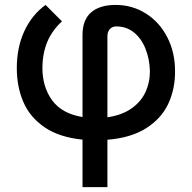

<svg xmlns="http://www.w3.org/2000/svg" viewBox="-20 -557 776 776"><path d="M447.3 -537.1Q514.6 -537.1 569.6 -502.4Q624.5 -467.8 656 -406.7Q687.5 -345.7 687.5 -269.5Q688 -197.8 660.4 -138.2Q632.8 -78.6 571.5 -39.3Q510.3 0 414.1 7.8V199.2H313.5V7.3Q219.7 -2 160.4 -42.5Q101.1 -83 74.5 -144.5Q47.9 -206.1 47.9 -282.2Q47.9 -365.2 78.4 -431.2Q108.9 -497.1 164.1 -537.1L230.5 -470.7Q191.4 -435.1 171.6 -388.9Q151.9 -342.8 151.4 -282.2Q151.4 -205.6 190.7 -151.6Q230 -97.7 313.5 -84V-416Q313.5 -476.6 348.1 -506.8Q382.8 -537.1 447.3 -537.1ZM585.9 -269.5Q584.5 -319.8 567.6 -361.1Q550.8 -402.3 520.8 -426.3Q490.7 -450.2 450.2 -450.2Q433.1 -450.2 423.6 -439Q414.1 -427.7 414.1 -411.1V-83Q472.2 -91.3 510.7 -118.2Q549.3 -145 567.6 -184.1Q585.9 -223.1 585.9 -269.5Z"/></svg>

Font: Pretendard GOV Medium
Style: Regular
Weight: 500
Designer: Base glyphs from Inter by Rasmus Andersson; Hangeul glyphs from Noto Sans CJK(Source Han Sans) by Jang Soo-young and Kan
Foundry: Kil Hyung-jin
Version: Version 1.309